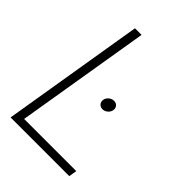

<svg xmlns="http://www.w3.org/2000/svg" viewBox="-212 -826 925 925"><g transform="rotate(45 250.0 -364.0)"><path d="M32.7 0 152.8 -727.5H197.8L84 -41H439.5L432.6 0ZM317.4 -340.8Q303.2 -340.8 294.7 -350.8Q286.1 -360.8 288.1 -375Q290.5 -389.2 302.5 -399.2Q314.5 -409.2 328.6 -409.2Q343.3 -409.2 351.8 -399.2Q360.4 -389.2 357.9 -375Q355.5 -360.8 343.8 -350.8Q332 -340.8 317.4 -340.8Z"/></g></svg>

Font: Inter Display Extra Light
Style: Italic
Weight: 200
Italic angle: -9.39999°
Designer: Rasmus Andersson
Foundry: rsms
Version: Version 4.000;git-4fc901f